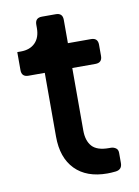

<svg xmlns="http://www.w3.org/2000/svg" viewBox="-78 -718 562 777"><g transform="rotate(-10 202.5 -329.5)"><path d="M300 6Q215 6 168 -42Q121 -90 121 -177V-439H54Q26 -439 26 -467V-541H41Q78 -541 99.5 -562.5Q121 -584 121 -623V-637Q121 -665 149 -665H206Q234 -665 234 -637V-541H329Q357 -541 357 -513V-467Q357 -439 329 -439H234V-182Q234 -140 254.5 -117Q275 -94 324 -94H332Q342 -94 351.5 -88Q361 -82 361 -68V-26Q361 1 334 4Q325 5 316 5.5Q307 6 300 6Z"/></g></svg>

Font: Pitagon Sans Text SemiBold
Style: Regular
Weight: 600
Designer: Travis Tran
Foundry: Pitagon
Version: Version 1.001; ttfautohint (v1.8.4.7-5d5b);gftools[0.9.26]